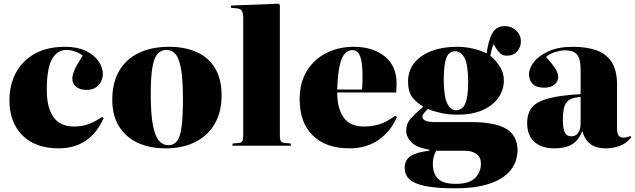

<svg xmlns="http://www.w3.org/2000/svg" viewBox="-20 -788 3433 1038"><path d="M297 14Q172 14 101.5 -56Q31 -126 31 -247Q31 -329 66 -394.5Q101 -460 168 -497.5Q235 -535 331 -535Q397 -535 442.5 -513.5Q488 -492 512 -458Q536 -424 536 -387Q536 -368 527 -348.5Q518 -329 498.5 -315.5Q479 -302 448 -302Q412 -302 391.5 -319Q371 -336 371 -363Q371 -382 382.5 -409Q394 -436 427 -487Q410 -501 386 -509.5Q362 -518 339 -518Q290 -518 261.5 -469Q233 -420 233 -301Q233 -206 269 -155Q305 -104 379 -104Q426 -104 461.5 -118Q497 -132 532 -156L540 -149Q467 14 297 14Z M875 14Q788 14 723.5 -16.5Q659 -47 623 -105.5Q587 -164 587 -248Q587 -342 625 -406Q663 -470 732 -502.5Q801 -535 894 -535Q979 -535 1043 -506.5Q1107 -478 1142.5 -419.5Q1178 -361 1178 -272Q1178 -183 1141 -119Q1104 -55 1036 -20.5Q968 14 875 14ZM890 -3Q919 -3 936.5 -24.5Q954 -46 961.5 -100.5Q969 -155 969 -254Q969 -362 958 -419Q947 -476 927.5 -497Q908 -518 880 -518Q851 -518 832 -497Q813 -476 804 -424Q795 -372 795 -279Q795 -169 807 -109.5Q819 -50 840 -26.5Q861 -3 890 -3Z M1237 0V-12L1270 -15Q1285 -16 1290 -24.5Q1295 -33 1295 -59V-686Q1295 -715 1288.5 -728Q1282 -741 1259 -743L1228 -746L1229 -758L1486 -768L1493 -761V-59Q1493 -33 1498.5 -24.5Q1504 -16 1523 -15L1552 -12V0Z M1869 14Q1742 14 1671 -55.5Q1600 -125 1600 -251Q1600 -342 1639.5 -405.5Q1679 -469 1745.5 -502Q1812 -535 1892 -535Q1997 -535 2060.5 -482.5Q2124 -430 2124 -338Q2124 -327 2123.5 -315Q2123 -303 2122 -288H1803Q1803 -202 1837.5 -153Q1872 -104 1948 -104Q1989 -104 2029 -115.5Q2069 -127 2116 -162L2126 -156Q2094 -79 2028 -32.5Q1962 14 1869 14ZM1803 -304H1937Q1939 -322 1939.5 -340Q1940 -358 1940 -375Q1940 -450 1927 -483.5Q1914 -517 1885 -517Q1863 -517 1845.5 -499.5Q1828 -482 1817 -436Q1806 -390 1803 -304Z M2439 230Q2354 230 2300.5 221.5Q2247 213 2218.5 198Q2190 183 2179 163Q2168 143 2168 120Q2168 75 2202 54.5Q2236 34 2301 27V21Q2231 10 2203.5 -19.5Q2176 -49 2176 -81Q2176 -118 2198 -144Q2220 -170 2266 -209V-214Q2235 -230 2210.5 -260.5Q2186 -291 2186 -347Q2186 -406 2220 -448Q2254 -490 2313.5 -512.5Q2373 -535 2449 -535Q2493 -535 2533.5 -526Q2574 -517 2611 -500Q2620 -568 2641 -607.5Q2662 -647 2711 -647Q2743 -647 2769.5 -624Q2796 -601 2796 -563Q2796 -534 2776.5 -510.5Q2757 -487 2721 -487Q2697 -487 2684 -499.5Q2671 -512 2660 -530L2648 -549Q2642 -535 2638.5 -521Q2635 -507 2631 -487Q2664 -459 2684 -425.5Q2704 -392 2704 -354Q2704 -302 2674.5 -260Q2645 -218 2589.5 -193Q2534 -168 2454 -168Q2402 -168 2360 -178Q2318 -188 2293 -199Q2281 -187 2272.5 -177Q2264 -167 2264 -158Q2264 -143 2280 -135.5Q2296 -128 2335 -128H2527Q2656 -128 2717 -91.5Q2778 -55 2778 26Q2778 48 2770.5 75Q2763 102 2743 129Q2723 156 2685 179Q2647 202 2587 216Q2527 230 2439 230ZM2446 -192Q2479 -192 2495 -227.5Q2511 -263 2511 -344Q2511 -436 2492 -473.5Q2473 -511 2441 -511Q2406 -511 2392.5 -473.5Q2379 -436 2379 -357Q2379 -270 2397 -231Q2415 -192 2446 -192ZM2443 206Q2518 206 2549 173.5Q2580 141 2580 97Q2580 62 2556 44.5Q2532 27 2492 27H2338Q2328 44 2324 63Q2320 82 2320 97Q2320 152 2349 179Q2378 206 2443 206Z M2977 14Q2908 14 2869 -21Q2830 -56 2830 -123Q2830 -177 2857 -208.5Q2884 -240 2947.5 -256.5Q3011 -273 3119 -279V-412Q3119 -469 3100 -492.5Q3081 -516 3035 -516Q3011 -516 2979.5 -506Q2948 -496 2932 -480Q2962 -447 2976 -426.5Q2990 -406 2994 -393.5Q2998 -381 2998 -372Q2998 -349 2978.5 -331.5Q2959 -314 2922 -314Q2879 -314 2859.5 -334.5Q2840 -355 2840 -387Q2840 -419 2866.5 -453Q2893 -487 2946 -511Q2999 -535 3077 -535Q3150 -535 3203.5 -516.5Q3257 -498 3286.5 -453Q3316 -408 3316 -327V-91Q3316 -44 3349 -44Q3369 -44 3388 -53L3393 -45Q3364 -10 3327 2Q3290 14 3258 14Q3199 14 3169 -11.5Q3139 -37 3128 -80Q3110 -32 3074.5 -9Q3039 14 2977 14ZM3068 -51Q3093 -51 3106 -70.5Q3119 -90 3119 -122V-264Q3063 -260 3043 -235Q3023 -210 3023 -144Q3023 -92 3033.5 -71.5Q3044 -51 3068 -51Z"/></svg>

Font: Literata 72pt ExtraBold
Style: Regular
Weight: 800
Designer: Latin by Veronika Burian and Jose Scaglione. Greek by Irene Vlachou. Cyrillic by Vera Evstafieva.
Foundry: TypeTogether
Version: Version 3.002